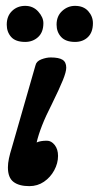

<svg xmlns="http://www.w3.org/2000/svg" viewBox="-20 -621 337 655"><path d="M80 14Q45 14 26 -0.5Q7 -15 7 -50Q7 -64 10.5 -80.5Q14 -97 20 -116L101 -398Q104 -412 121 -418.5Q138 -425 153 -425Q181 -425 193.5 -417Q206 -409 206 -390Q206 -376 194.5 -347.5Q183 -319 157 -266Q136 -225 123.5 -193Q111 -161 105 -135Q118 -141 140 -141Q155 -141 166.5 -126.5Q178 -112 178 -89Q178 -64 165 -40Q152 -16 130 -1Q108 14 80 14ZM66 -478Q33 -478 18 -495Q3 -512 3 -537Q3 -566 21 -583.5Q39 -601 66 -601Q93 -601 110.5 -581.5Q128 -562 128 -542Q128 -511 110 -494.5Q92 -478 66 -478ZM236 -478Q204 -478 188.5 -495Q173 -512 173 -537Q173 -566 192 -583.5Q211 -601 236 -601Q265 -601 281 -583Q297 -565 297 -542Q297 -511 280 -494.5Q263 -478 236 -478Z"/></svg>

Font: Junicode SmExp
Style: Bold Italic
Weight: 700
Width: 6
Italic angle: -11°
Designer: Peter S. Baker
Version: Version 2.205; ttfautohint (v1.8.4)